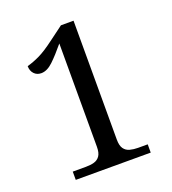

<svg xmlns="http://www.w3.org/2000/svg" viewBox="-132 -818 822 917"><g transform="rotate(-20 279.5 -359.0)"><path d="M96 0V-42H163Q186 -42 204.5 -47Q223 -52 234 -67.5Q245 -83 245 -114V-639Q207 -593 176.5 -564Q146 -535 116 -535Q94 -535 80 -550Q66 -565 66 -589Q96 -597 129.5 -613Q163 -629 212 -666L282 -718H346V-114Q346 -83 357 -67.5Q368 -52 387 -47Q406 -42 428 -42H477V0Z"/></g></svg>

Font: Noto Serif Lao
Style: Regular
Weight: 400
Designer: Monotype Design Team
Foundry: Monotype Imaging Inc.
Version: Version 2.003